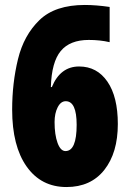

<svg xmlns="http://www.w3.org/2000/svg" viewBox="-20 -744 526 774"><path d="M248 10Q346 10 400.5 -59Q455 -128 455 -244Q455 -354 413 -415Q371 -476 299 -476Q223 -476 189 -393H185Q188 -494 225 -538.5Q262 -583 338 -583Q383 -583 422 -574V-716Q367 -724 322 -724Q202 -724 139 -663Q76 -602 52.5 -505.5Q29 -409 29 -302Q29 -155 87.5 -72.5Q146 10 248 10ZM200 -252Q200 -287 212.5 -311.5Q225 -336 245 -336Q289 -336 289 -241Q289 -135 244 -135Q224 -135 212 -168Q200 -201 200 -252Z"/></svg>

Font: Noto Sans Display Condensed Black
Style: Regular
Weight: 900
Width: 3
Designer: Monotype Design team
Foundry: Monotype Imaging Inc.
Version: 1.000